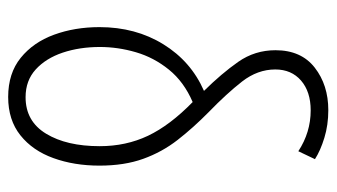

<svg xmlns="http://www.w3.org/2000/svg" viewBox="-194 -608 812 463"><g transform="rotate(90 211.5 -376.0)"><path d="M245.1 -762.2Q280.8 -762.2 311.8 -752.7Q342.8 -743.2 363.3 -730L344.2 -689.9Q298.8 -719.7 245.6 -719.7Q200.7 -719.7 173.8 -696.5Q147 -673.3 147 -634.3Q147 -591.8 176 -554.4Q205.1 -517.1 250 -473.6Q287.6 -436.5 316.9 -398.9Q346.2 -361.3 362.5 -315.9Q378.9 -270.5 378.9 -210.4Q378.9 -149.4 360.8 -99.4Q342.8 -49.3 305.9 -19.8Q269 9.8 213.4 9.8Q156.2 9.8 118.9 -20.5Q81.5 -50.8 63.2 -100.8Q44.9 -150.9 44.9 -210.4Q44.9 -297.4 86.2 -364.3Q127.4 -431.2 198.7 -462.4Q156.7 -504.9 128.7 -544.9Q100.6 -585 100.6 -634.8Q100.6 -696.8 142.6 -729.5Q184.6 -762.2 245.1 -762.2ZM225.6 -435.1Q176.8 -414.1 147.5 -377.9Q118.2 -341.8 105.5 -298.3Q92.8 -254.9 92.8 -211.4Q92.8 -162.6 106.4 -121.8Q120.1 -81.1 147 -56.6Q173.8 -32.2 213.9 -32.2Q272 -32.2 302 -81.8Q332 -131.3 332 -210.9Q332 -274.4 306.9 -327.4Q281.7 -380.4 225.6 -435.1Z"/></g></svg>

Font: Open Sans Condensed Light
Style: Regular
Weight: 300
Width: 3
Designer: Monotype Design Team
Foundry: Monotype Imaging Inc.
Version: Version 3.003; ttfautohint (v1.8.4)